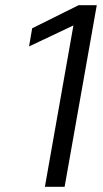

<svg xmlns="http://www.w3.org/2000/svg" viewBox="-20 -720 398 740"><path d="M263 -622 92 -541 104 -611 283 -700H353L229 0H153Z"/></svg>

Font: Chakra Petch
Style: Italic
Weight: 400
Italic angle: -10°
Designer: Katatrad Aksorn Co.,Ltd.
Foundry: Cadson Demak Co.,Ltd.
Version: Version 1.000; ttfautohint (v1.6)